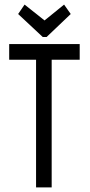

<svg xmlns="http://www.w3.org/2000/svg" viewBox="-20 -816 390 836"><path d="M137 0V-556H20V-624H327V-556H205V0ZM259 -796 288 -755 183 -655H166L59 -755L87 -796L174 -727Z"/></svg>

Font: Inconsolata ExtraCondensed Medium
Style: Regular
Weight: 500
Width: 2
Monospace: yes
Designer: Raph Levien, Cyreal, Brenton Simpson
Foundry: Raph Levien, Cyreal, Google
Version: Version 3.001; ttfautohint (v1.8.2.53-6de2)